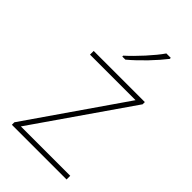

<svg xmlns="http://www.w3.org/2000/svg" viewBox="-232 -843 921 921"><g transform="rotate(45 228.0 -383.0)"><path d="M353 -759V-766H323C294 -723 229 -652 184 -612V-606H205C258 -650 318 -714 353 -759ZM412 0V-25H77L415 -513V-528H68V-503H377L41 -17V0Z"/></g></svg>

Font: Noto Sans Gurmukhi Thin
Style: Regular
Weight: 100
Designer: Jelle Bosma - Monotype Design Team
Foundry: Monotype Imaging Inc.
Version: Version 2.004